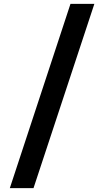

<svg xmlns="http://www.w3.org/2000/svg" viewBox="-20 -812 541 997"><path d="M31 165 346 -792H470L154 165Z"/></svg>

Font: Onest SemiBold
Style: Regular
Weight: 600
Designer: Dmitri Voloshin, Andrey Kudryavtsev
Foundry: Dmitri Voloshin, Andrey Kudryavtsev
Version: Version 1.000;gftools[0.9.33]